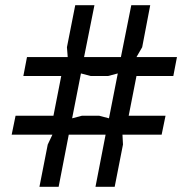

<svg xmlns="http://www.w3.org/2000/svg" viewBox="-20 -720 727 740"><path d="M132 0 164 -163 182 -201H25L40 -274H186L216 -427H70L84 -500H241L238 -538L270 -700H344L304 -500H446L486 -700H559L528 -538L506 -500H662L648 -427H506L476 -274H618L603 -201H452L454 -163L422 0H348L387 -201H245L206 0ZM258 -264 296 -274H362L400 -264L434 -437L396 -427H330L292 -437Z"/></svg>

Font: AR One Sans
Style: Regular
Weight: 400
Designer: Niteesh Yadav
Foundry: Niteesh Yadav
Version: Version 1.001;gftools[0.9.33]